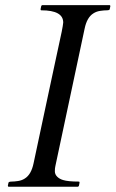

<svg xmlns="http://www.w3.org/2000/svg" viewBox="-20 -708 438 728"><path d="M219.7 -622.6Q219.7 -668.9 136.7 -668.9Q133.8 -668.9 133.8 -672.9L136.2 -684.6Q137.2 -688.5 141.1 -688.5H395.5Q398.4 -688.5 398.4 -684.6L396 -672.9Q395 -668.9 384.5 -668.9Q374 -668.9 359.6 -666.7Q345.2 -664.6 334 -657.2Q309.6 -642.1 300.8 -599.1L189.9 -78.1Q188 -70.3 188 -58.6Q188 -46.9 196.8 -38.1Q205.6 -29.3 219.2 -25.4Q237.8 -19.5 278.8 -19.5Q281.7 -19.5 281.7 -15.6L279.3 -3.9Q277.8 0 274.9 0H13.2Q9.8 0 9.8 -3.9L12.2 -15.6Q14.2 -19.5 24.2 -19.5Q34.2 -19.5 48.6 -21.7Q63 -23.9 74.2 -31.2Q98.6 -46.4 107.4 -89.4Q128.4 -188 144.3 -262.7Q160.2 -337.4 172.1 -392.8Q184.1 -448.2 192.1 -486.1Q200.2 -523.9 205.6 -548.8Q210.9 -573.7 213.9 -587.4Q216.8 -601.1 217.8 -608.4Q219.7 -618.7 219.7 -622.6Z"/></svg>

Font: Cardo-Italic
Style: Italic
Weight: 400
Italic angle: -12°
Designer: David J. Perry
Foundry: David J. Perry
Version: Version 0.991